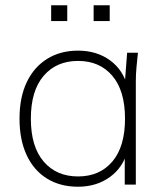

<svg xmlns="http://www.w3.org/2000/svg" viewBox="-20 -700 623 728"><path d="M276 8Q208 8 158 -23Q108 -54 81 -112Q54 -170 54 -250Q54 -331 81.5 -388.5Q109 -446 159 -477Q209 -508 276 -508Q347 -508 397.5 -471Q448 -434 464 -369H452L462 -500H503Q500 -472 497.5 -445Q495 -418 495 -392V0H453V-131H464Q448 -66 397 -29Q346 8 276 8ZM276 -31Q358 -31 406 -87.5Q454 -144 454 -250Q454 -356 406 -412.5Q358 -469 276 -469Q194 -469 145.5 -412.5Q97 -356 97 -250Q97 -144 145.5 -87.5Q194 -31 276 -31ZM335 -620V-680H396V-620ZM174 -620V-680H235V-620Z"/></svg>

Font: Mulish ExtraLight ExtraLight
Style: Regular
Weight: 250
Version: Version 3.603